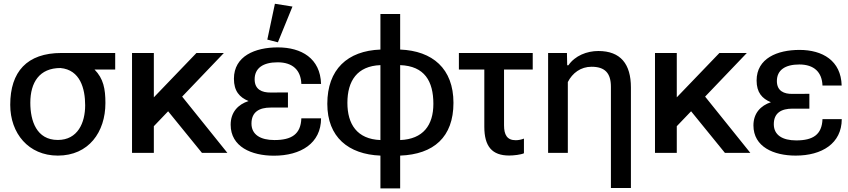

<svg xmlns="http://www.w3.org/2000/svg" viewBox="-20 -825 4574 1036"><path d="M292 14.6C458.5 14.6 548.8 -112.3 548.8 -269C548.8 -345.7 538.1 -400.9 490.2 -449.7H601.6V-539.1H311.5C125.5 -539.1 35.2 -438 35.2 -259.3C35.2 -105.5 133.8 14.6 292 14.6ZM292 -69.8C176.8 -69.8 143.6 -173.3 143.6 -270.5C143.6 -380.4 192.9 -458 306.2 -458C413.1 -448.2 439.5 -346.2 439.5 -256.8C439.5 -163.1 399.9 -69.8 292 -69.8Z M1188 -539.1H1040L810.1 -299.8V-539.1H692.4V0H810.1V-144L887.2 -224.6L1069.8 0H1207L962.9 -303.7Z M1458 15.1C1603 15.1 1712.4 -51.8 1712.4 -186.5H1606C1603 -101.1 1553.7 -69.3 1460.9 -69.3C1385.3 -69.3 1336.9 -98.6 1336.9 -158.2C1336.9 -221.7 1379.9 -244.6 1440.4 -244.6H1533.7V-326.2L1440.4 -325.7C1393.6 -325.2 1354 -341.8 1354 -397C1354 -457 1398.9 -488.8 1478 -488.8C1560.1 -488.8 1603.5 -445.8 1606 -372.1H1712.4C1708.5 -510.3 1606.4 -569.3 1479 -569.3C1356.4 -569.3 1242.2 -522.5 1242.2 -399.9C1242.2 -334 1272 -299.8 1321.3 -279.8C1264.6 -261.7 1224.6 -219.7 1224.6 -151.9C1224.6 -33.2 1336.9 15.1 1458 15.1ZM1479.5 -596.7 1558.1 -789.6 1463.4 -804.7 1422.4 -611.3Z M2032.7 191.4H2139.2V14.6C2319.8 7.8 2426.8 -85 2426.8 -270C2426.8 -455.1 2313.5 -550.8 2139.2 -557.6V-749.5H2032.7V-557.6C1855 -550.8 1746.1 -450.7 1746.1 -264.6C1746.1 -85 1860.4 7.8 2032.7 14.6ZM2032.7 -69.3C1906.2 -74.2 1854.5 -155.3 1854.5 -270C1854.5 -388.7 1907.2 -468.8 2032.7 -473.6ZM2139.2 -69.3V-473.6C2271 -468.8 2318.4 -386.7 2318.4 -264.6C2318.4 -149.4 2263.2 -74.2 2139.2 -69.3Z M2456.1 -449.7H2593.3V-141.1C2593.3 -35.2 2634.8 14.2 2727.5 14.2C2751.5 14.2 2790.5 9.8 2807.1 2V-77.1C2793.5 -71.8 2777.8 -68.4 2762.7 -68.4C2715.8 -68.4 2699.7 -98.1 2699.7 -148.9V-449.7H2854.5V-539.1H2456.1Z M3276.4 189.5H3384.3V-353C3384.3 -479 3329.1 -549.8 3208.5 -549.8C3146.5 -549.8 3082.5 -524.4 3046.9 -472.7H3040.5L3039.1 -539.1H2937.5V0H3043.9V-382.3C3068.4 -430.7 3113.3 -464.8 3171.9 -464.8C3244.1 -464.8 3276.4 -430.7 3276.4 -356.4Z M4009.8 -539.1H3861.8L3631.8 -299.8V-539.1H3514.2V0H3631.8V-144L3709 -224.6L3891.6 0H4028.8L3784.7 -303.7Z M4273.4 14.6C4415 14.6 4521.5 -50.8 4522 -182.1H4418C4415 -98.6 4366.7 -67.4 4276.4 -67.4C4202.1 -67.4 4155.3 -96.2 4155.3 -154.8C4155.3 -216.8 4197.3 -238.8 4256.3 -238.8H4347.2V-318.8L4256.3 -318.4C4210.4 -317.4 4171.9 -334 4171.9 -387.7C4171.9 -446.3 4215.8 -477.1 4293 -477.1C4373 -477.1 4415.5 -435.1 4418 -363.3H4521.5C4518.1 -498 4418 -555.7 4293.9 -555.7C4174.3 -555.7 4062.5 -510.3 4062.5 -390.6C4062.5 -326.2 4091.8 -293 4139.6 -273.4C4085 -255.4 4045.4 -214.4 4045.4 -148.4C4045.4 -32.2 4155.3 14.6 4273.4 14.6Z"/></svg>

Font: Winston Medium
Style: Regular
Weight: 500
Designer: Vernon Adams, Kim Jin-seong, David Berlow, Cristiano Sobral
Foundry: The Winston Project Authors
Version: Version 3.004